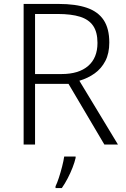

<svg xmlns="http://www.w3.org/2000/svg" viewBox="-20 -734 640 975"><path d="M278 -714Q364 -714 421 -694.5Q478 -675 506.5 -632Q535 -589 535 -518Q535 -463 515 -424.5Q495 -386 461 -361.5Q427 -337 383 -324L579 0H510L328 -308H158V0H100V-714ZM273 -663H158V-358H293Q380 -358 427.5 -399Q475 -440 475 -516Q475 -571 453 -603Q431 -635 386.5 -649Q342 -663 273 -663ZM364 68Q359 90 348.5 117Q338 144 324 171Q310 198 294 221H262V212Q270 196 279 168.5Q288 141 295.5 111.5Q303 82 306 61H364Z"/></svg>

Font: Noto Sans Hebrew Light
Style: Regular
Weight: 300
Designer: Monotype Design Team
Foundry: Monotype Imaging Inc.
Version: Version 2.003